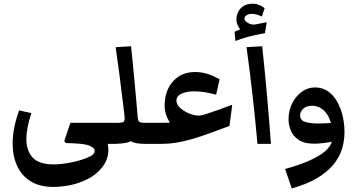

<svg xmlns="http://www.w3.org/2000/svg" viewBox="-20 -783 1941 1045"><path d="M554.7 0V-114.7H619.6Q646.5 -114.7 653.6 -120.6Q660.6 -126.5 657.7 -151.4Q656.2 -164.6 654.5 -178Q652.8 -191.4 651.4 -204.6Q641.6 -287.6 630.6 -372.8Q619.6 -458 609.4 -526.4L693.4 -531.2Q698.2 -483.9 703.9 -426.8Q709.5 -369.6 714.6 -314Q719.7 -258.3 723.6 -214.4Q727.5 -170.4 729 -149.9Q730.5 -128.4 736.6 -121.6Q742.7 -114.7 765.6 -114.7H791V0H771Q736.3 0 711.4 -6.1Q686.5 -12.2 673.3 -34.7H722.7Q696.8 -11.7 666.7 -5.9Q636.7 0 599.6 0ZM554.7 0Q536.6 0 527.3 -13.2Q518.1 -26.4 518.1 -56.2Q518.1 -88.9 526.6 -101.8Q535.2 -114.7 554.7 -114.7ZM791 0V-114.7Q810.5 -114.7 819.1 -101.8Q827.6 -88.9 827.6 -56.2Q827.6 -26.4 818.4 -13.2Q809.1 0 791 0ZM329.6 -15.1 363.3 -114.7H612.8V0H545.4L563.5 -12.7Q569.8 9.3 569.8 31.7Q569.8 84.5 537.4 126Q504.9 167.5 457.5 191.4Q406.2 216.8 357.4 225.6Q308.6 234.4 271.5 234.4Q195.8 234.4 146.5 203.6Q97.2 172.9 73 119.4Q48.8 65.9 48.8 -2Q48.8 -85.4 84 -182.1L150.4 -167.5Q137.7 -127.4 130.6 -91.6Q123.5 -55.7 123.5 -25.4Q123.5 38.1 158.2 75Q192.9 111.8 272 111.8Q316.4 111.8 371.6 100.3Q426.8 88.9 471.2 67.9Q482.4 62.5 488.8 54.9Q495.1 47.4 495.1 39.6Q495.1 26.9 483.6 18.8Q472.2 10.7 453.6 5.4Q437.5 2 418.2 -0.2Q398.9 -2.4 378.2 -3.2Q357.4 -3.9 337.9 -4.4ZM612.8 0V-114.7Q632.3 -114.7 640.9 -101.8Q649.4 -88.9 649.4 -56.2Q649.4 -26.4 640.1 -13.2Q630.9 0 612.8 0Z M791 0V-114.7H875.5Q888.7 -114.7 903.8 -115.5Q918.9 -116.2 945.3 -119.6L914.6 -103.5Q896.5 -125 886.2 -151.9Q876 -178.7 876 -210Q876 -262.7 896.5 -303.5Q917 -344.2 954.1 -367.7Q991.2 -391.1 1041 -391.1Q1074.2 -391.1 1105 -382.1Q1135.7 -373 1175.3 -351.6L1156.2 -267.6Q1128.9 -275.4 1097.2 -280.8Q1065.4 -286.1 1035.2 -286.1Q996.1 -286.1 968.3 -273.4Q940.4 -260.7 940.4 -235.4Q940.4 -212.9 961.9 -194.3Q983.4 -175.8 1011.7 -164.6Q1022.9 -160.2 1036.4 -157Q1049.8 -153.8 1061 -153.8Q1073.2 -153.8 1085.2 -157.2Q1097.2 -160.6 1115.7 -167Q1147.9 -177.7 1178.7 -188.7Q1209.5 -199.7 1238.8 -211.4L1243.7 -209.5L1229 -97.7Q1193.4 -84 1153.8 -69.6Q1114.3 -55.2 1076.4 -42.2Q1038.6 -29.3 1006.8 -21Q970.7 -11.7 935.3 -5.9Q899.9 0 862.8 0ZM791 0Q772.9 0 763.7 -13.2Q754.4 -26.4 754.4 -56.2Q754.4 -88.9 762.9 -101.8Q771.5 -114.7 791 -114.7Z M1381.3 0Q1370.6 -120.6 1356 -252.2Q1341.3 -383.8 1321.8 -526.4L1407.2 -531.2Q1422.4 -386.7 1434.1 -254.2Q1445.8 -121.6 1454.6 0ZM1263.2 -560.5 1261.2 -561 1256.8 -609.9 1303.2 -631.3 1305.7 -612.3Q1288.6 -618.2 1277.6 -637.9Q1266.6 -657.7 1266.6 -675.8Q1266.6 -712.4 1289.8 -737.5Q1313 -762.7 1355 -762.7Q1374.5 -762.7 1391.1 -755.6Q1407.7 -748.5 1420.4 -738.8L1405.3 -692.9Q1390.1 -700.2 1377 -703.9Q1363.8 -707.5 1351.1 -707.5Q1334 -707.5 1322.3 -700.2Q1310.5 -692.9 1310.5 -681.6Q1310.5 -668.9 1330.3 -657.7Q1350.1 -646.5 1368.7 -649.9Q1377 -651.4 1392.6 -654.5Q1408.2 -657.7 1431.6 -662.1L1421.9 -602.5Q1366.7 -592.8 1327.6 -582Q1288.6 -571.3 1263.2 -560.5Z M1567.9 242.7 1531.7 136.7Q1604 116.7 1654.8 95Q1705.6 73.2 1736.8 50.3Q1759.3 33.7 1772 15.6Q1784.7 -2.4 1788.6 -20.5L1786.1 -92.8Q1781.2 -119.1 1771.5 -140.4Q1761.7 -161.6 1747.8 -176.5Q1733.9 -191.4 1716.1 -199.5Q1698.2 -207.5 1677.7 -207.5Q1647.5 -207.5 1630.4 -191.2Q1613.3 -174.8 1613.3 -156.2Q1613.3 -127.9 1641.6 -119.4Q1669.9 -110.8 1712.9 -110.8Q1730 -110.8 1750.5 -111.8Q1771 -112.8 1794.9 -114.7L1815.9 -18.1Q1769.5 -7.3 1740.2 -4.2Q1710.9 -1 1690.9 -1Q1634.3 -1 1603.8 -22.7Q1573.2 -44.4 1561.8 -75.2Q1550.3 -106 1550.3 -133.3Q1550.3 -180.2 1569.8 -219.7Q1589.4 -259.3 1622.1 -283.2Q1654.8 -307.1 1694.3 -307.1Q1735.8 -307.1 1766.1 -285.4Q1796.4 -263.7 1816.2 -227.8Q1835.9 -191.9 1845.5 -149.4Q1855 -106.9 1855 -65.9Q1855 -15.6 1840.8 29.3Q1826.7 74.2 1794.9 112.3Q1761.2 153.8 1705.3 186.8Q1649.4 219.7 1567.9 242.7Z"/></svg>

Font: Markazi Text
Style: Regular
Weight: 400
Designer: Borna Izadpanah (Arabic designer), Fiona Ross (Arabic design director) and Florian Runge (Latin designer)
Foundry: Borna Izadpanah and Florian Runge
Version: Version 1.000